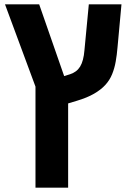

<svg xmlns="http://www.w3.org/2000/svg" viewBox="-20 -622 583 882"><path d="M143 240V-224L3 -602H160L293 -220V240ZM207 -121 196 -248 302 -281Q317 -286 328.5 -294.5Q340 -303 348 -316Q356 -329 361 -348Q366 -367 368 -392L388 -602H538L520 -406Q517 -370 511.5 -339Q506 -308 495 -281Q484 -254 464 -232Q444 -210 412 -191.5Q380 -173 333 -159Z"/></svg>

Font: Noto Sans Hebrew
Style: Bold
Weight: 700
Designer: Monotype Design Team
Foundry: Monotype Imaging Inc.
Version: Version 2.003